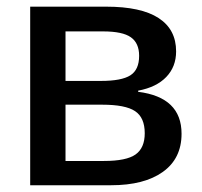

<svg xmlns="http://www.w3.org/2000/svg" viewBox="-20 -548 599 568"><path d="M293.9 -528.3Q397.5 -528.3 449.2 -494.6Q501 -460.9 501 -396Q501 -350.6 471.9 -320.3Q442.9 -290 388.7 -279.8V-276.4Q517.1 -260.3 517.1 -152.3Q517.1 -79.1 461.9 -39.6Q406.7 0 308.6 0H69.3V-528.3ZM173.8 -308.6H278.3Q339.8 -308.6 365.7 -325.2Q391.6 -341.8 391.6 -382.8Q391.6 -420.4 367.2 -437.7Q342.8 -455.1 284.7 -455.1H173.8ZM173.8 -71.8H287.6Q354 -71.8 381.1 -91.1Q408.2 -110.4 408.2 -153.8Q408.2 -200.2 379.6 -219.2Q351.1 -238.3 282.2 -238.3H173.8Z"/></svg>

Font: Arimo Medium
Style: Regular
Weight: 500
Designer: Steve Matteson
Foundry: Monotype Imaging Inc.
Version: Version 1.33